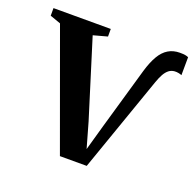

<svg xmlns="http://www.w3.org/2000/svg" viewBox="-111 -632 749 737"><g transform="rotate(20 264.0 -263.0)"><path d="M206.5 3 32.5 -476 -11 -491.5V-522.5H223V-491.5L166 -476L264.5 -159.5L293.5 -57.5L323 -162L395.5 -413.5Q407 -452.5 421.8 -477.8Q436.5 -503 456.8 -515.2Q477 -527.5 504 -527.5Q518.5 -527.5 526.2 -526Q534 -524.5 539 -522L538.5 -448.5Q533 -451 525.2 -452.5Q517.5 -454 509 -453.5Q496 -452.5 486 -444.8Q476 -437 468.2 -423.2Q460.5 -409.5 453.5 -389.5L316 3Z"/></g></svg>

Font: Merriweather 96pt SemiBold
Style: Regular
Weight: 600
Version: Version 2.100